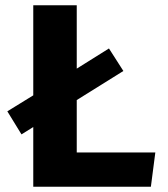

<svg xmlns="http://www.w3.org/2000/svg" viewBox="-20 -713 640 733"><path d="M107 0V-228L62 -200L8 -288L107 -349V-693H273V-451L396 -528L451 -442L273 -331V-131H573L556 0Z"/></svg>

Font: Qzxlaeiskcpccdgjqmyffctclhy
Style: Regular
Weight: 700
Monospace: yes
Designer: Carrois Corporate & Edenspiekermann
Foundry: Carrois Corporate GbR & Edenspiekermann AG
Version: Version 2.001